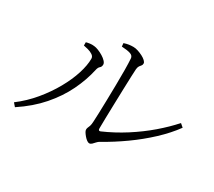

<svg xmlns="http://www.w3.org/2000/svg" viewBox="-122 -908 1245 1116"><g transform="rotate(30 500.0 -350.0)"><path d="M429 -664Q447 -670 461 -672Q475 -674 491 -674Q505 -674 522 -668.5Q539 -663 554.5 -655Q570 -647 580 -637.5Q590 -628 590 -620Q590 -610 585 -604.5Q580 -599 575 -592Q570 -585 568 -570Q567 -557 565.5 -519.5Q564 -482 562.5 -431.5Q561 -381 559.5 -328Q558 -275 557 -231.5Q556 -188 556 -165Q556 -156 560 -153Q564 -151 570 -153Q646 -186 716.5 -231Q787 -276 847 -327.5Q907 -379 951 -429L973 -410Q930 -351 869.5 -294.5Q809 -238 739.5 -188.5Q670 -139 600 -100Q588 -94 580 -84.5Q572 -75 564 -67.5Q556 -60 547 -60Q540 -60 530.5 -67Q521 -74 512.5 -84Q504 -94 498 -103.5Q492 -113 492 -120Q492 -129 495 -135Q498 -141 501.5 -151Q505 -161 506 -181Q507 -198 508.5 -237.5Q510 -277 511 -328Q512 -379 513 -432.5Q514 -486 513.5 -532.5Q513 -579 511 -608Q510 -626 490.5 -633Q471 -640 431 -642ZM237 -537V-559Q247 -562 261.5 -564Q276 -566 291 -564Q303 -563 319.5 -556.5Q336 -550 352.5 -540Q369 -530 379.5 -518.5Q390 -507 390 -497Q390 -482 380.5 -474.5Q371 -467 367 -448Q351 -374 314.5 -298.5Q278 -223 217.5 -153.5Q157 -84 69 -26L50 -48Q111 -94 159.5 -152.5Q208 -211 242.5 -272.5Q277 -334 295 -391Q313 -448 313 -492Q313 -507 298.5 -516.5Q284 -526 266 -530.5Q248 -535 237 -537Z"/></g></svg>

Font: Early Summer Mincho Light
Style: Regular
Weight: 300
Designer: GuiWonder
Version: Version 1.002